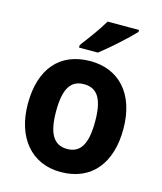

<svg xmlns="http://www.w3.org/2000/svg" viewBox="-115 -944 799 946"><g transform="rotate(15 284.5 -471.0)"><path d="M476 -849V-859H316C290 -814 246 -755 213 -712V-699H309C359 -737 442 -812 476 -849ZM528 -367C528 -549 429 -649 286 -649C128 -649 41 -543 41 -367C41 -195 134 -83 283 -83C443 -83 528 -196 528 -367ZM185 -367C185 -478 214 -531 284 -531C355 -531 384 -478 384 -367C384 -256 355 -201 285 -201C215 -201 185 -256 185 -367Z"/></g></svg>

Font: Noto Sans Kannada UI SemiCondensed
Style: Bold
Weight: 700
Width: 4
Designer: Jelle Bosma - Monotype Design Team
Foundry: Monotype Imaging Inc.
Version: Version 2.005